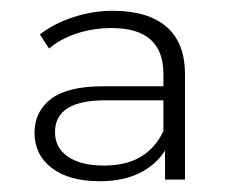

<svg xmlns="http://www.w3.org/2000/svg" viewBox="-20 -765 438 356"><path d="M323 -627V-432H286V-486Q270 -460 239.5 -444.5Q209 -429 165 -429Q108 -429 76 -453.5Q44 -478 44 -519Q44 -558 74.5 -581.5Q105 -605 171 -605H283V-628Q283 -713 187 -713Q153 -713 122.5 -703Q92 -693 71 -675L54 -701Q79 -721 115.5 -733Q152 -745 189 -745Q254 -745 288.5 -715.5Q323 -686 323 -627ZM283 -522V-579H175Q82 -579 82 -520Q82 -491 106 -474.5Q130 -458 173 -458Q253 -458 283 -522Z"/></svg>

Font: Montserrat Atlas Light
Style: Regular
Weight: 300
Designer: Julieta Ulanovsky
Foundry: Julieta Ulanovsky
Version: Version 7.200